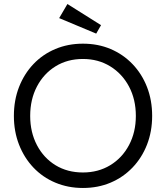

<svg xmlns="http://www.w3.org/2000/svg" viewBox="-20 -924 825 954"><path d="M392 10Q318 10 255 -16.5Q192 -43 146 -91.5Q100 -140 74.5 -205.5Q49 -271 49 -348Q49 -426 74.5 -491.5Q100 -557 146 -605.5Q192 -654 255 -680.5Q318 -707 392 -707Q467 -707 529.5 -680.5Q592 -654 638.5 -605.5Q685 -557 710.5 -491.5Q736 -426 736 -348Q736 -271 710.5 -205.5Q685 -140 638.5 -91.5Q592 -43 529.5 -16.5Q467 10 392 10ZM392 -67Q468 -67 527.5 -103Q587 -139 621 -203Q655 -267 655 -348Q655 -430 621 -494Q587 -558 527.5 -594.5Q468 -631 392 -631Q315 -631 256 -594.5Q197 -558 163.5 -494Q130 -430 130 -348Q130 -267 163.5 -203Q197 -139 256 -103Q315 -67 392 -67ZM458 -757 274 -834 315 -904 482 -799Z"/></svg>

Font: Lexend Deca Light
Style: Regular
Weight: 300
Designer: Bonnie Shaver-Troup, Thomas Jockin
Foundry: Lexend
Version: Version 1.008; ttfautohint (v1.8.4.7-5d5b)